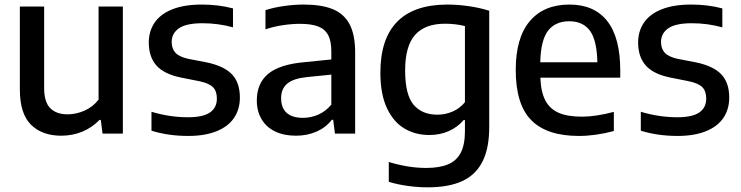

<svg xmlns="http://www.w3.org/2000/svg" viewBox="-20 -572 3173 822"><path d="M65 -189V-544H169V-195Q169 -135 195.2 -108.8Q221.5 -82.5 269.5 -82.5Q305.5 -82.5 341.5 -98.2Q377.5 -114 402 -145.5V-544H506V0H419L411.5 -58.5H406Q373.5 -25 331.5 -8Q289.5 9 242.5 9Q160 9 112.5 -38.2Q65 -85.5 65 -189Z M628.5 -12.5V-93.5Q706.5 -70 785 -70Q849 -70 878.8 -90.5Q908.5 -111 908.5 -150Q908.5 -182 891.8 -198.8Q875 -215.5 835 -224L757 -239.5Q683.5 -254 650.2 -291Q617 -328 617 -390Q617 -438.5 642 -475.2Q667 -512 718 -532.2Q769 -552.5 844.5 -552.5Q915.5 -552.5 977.5 -536V-455Q914 -472.5 847 -472.5Q777 -472.5 746 -450.8Q715 -429 715 -392.5Q715 -363.5 731.2 -346Q747.5 -328.5 786.5 -320L864.5 -305Q939 -289.5 973 -253.8Q1007 -218 1007 -154.5Q1007 -103.5 981.5 -66.5Q956 -29.5 906.2 -9.8Q856.5 10 786 10Q700.5 10 628.5 -12.5Z M1500.5 -346.5V0H1414L1406.5 -59H1400.5Q1375 -26 1335 -8.5Q1295 9 1247.5 9Q1195.5 9 1157.8 -9.2Q1120 -27.5 1099.8 -61.8Q1079.5 -96 1079.5 -142Q1079.5 -216 1129 -256.5Q1178.5 -297 1285.5 -306L1398.5 -317.5V-352Q1398.5 -397.5 1384.2 -423Q1370 -448.5 1340.8 -459.2Q1311.5 -470 1263.5 -470Q1230 -470 1191.2 -464.2Q1152.5 -458.5 1116.5 -446.5V-528.5Q1151.5 -540 1195.5 -546.2Q1239.5 -552.5 1279.5 -552.5Q1356 -552.5 1404.2 -533Q1452.5 -513.5 1476.5 -468.5Q1500.5 -423.5 1500.5 -346.5ZM1398.5 -124V-252.5L1294 -242Q1236 -236 1209.8 -214Q1183.5 -192 1183.5 -152Q1183.5 -110.5 1207.2 -89Q1231 -67.5 1277.5 -67.5Q1311 -67.5 1342.5 -81.2Q1374 -95 1398.5 -124Z M1644.5 206.5V121.5Q1728.5 147 1804 147Q1862 147 1898.5 131.5Q1935 116 1952.8 81.5Q1970.5 47 1970.5 -10.5V-58H1965Q1939.5 -28 1902 -11Q1864.5 6 1817.5 6Q1758.5 6 1711.5 -21.8Q1664.5 -49.5 1636.5 -109.2Q1608.5 -169 1608.5 -261Q1608.5 -405.5 1680.2 -478.8Q1752 -552 1894 -552.5Q1940 -552.5 1987.8 -545.5Q2035.5 -538.5 2074.5 -526V-28Q2074.5 63 2045.5 120Q2016.5 177 1958.5 203.5Q1900.5 230 1811 230Q1770 230 1726 224Q1682 218 1644.5 206.5ZM1970.5 -134.5V-460.5Q1929.5 -470.5 1885.5 -470.5Q1800 -470.5 1757.2 -422.8Q1714.5 -375 1714.5 -270.5Q1714.5 -166.5 1750.5 -123.8Q1786.5 -81 1852.5 -81Q1886.5 -81 1917.8 -94.5Q1949 -108 1970.5 -134.5Z M2635.5 -239.5H2293.5Q2295.5 -178.5 2314.8 -142Q2334 -105.5 2372 -89Q2410 -72.5 2471.5 -72.5Q2530 -72.5 2608 -93V-11Q2529 10 2458.5 10Q2321 10 2254.5 -57.5Q2188 -125 2188 -272.5Q2188 -410.5 2248.2 -481.5Q2308.5 -552.5 2418 -552.5Q2524 -552.5 2579.8 -481.8Q2635.5 -411 2635.5 -269.5ZM2293 -305.5H2537.5Q2535.5 -399.5 2505.8 -440.2Q2476 -481 2417 -481Q2357.5 -481 2326.2 -440.2Q2295 -399.5 2293 -305.5Z M2723.5 -12.5V-93.5Q2801.5 -70 2880 -70Q2944 -70 2973.8 -90.5Q3003.5 -111 3003.5 -150Q3003.5 -182 2986.8 -198.8Q2970 -215.5 2930 -224L2852 -239.5Q2778.5 -254 2745.2 -291Q2712 -328 2712 -390Q2712 -438.5 2737 -475.2Q2762 -512 2813 -532.2Q2864 -552.5 2939.5 -552.5Q3010.5 -552.5 3072.5 -536V-455Q3009 -472.5 2942 -472.5Q2872 -472.5 2841 -450.8Q2810 -429 2810 -392.5Q2810 -363.5 2826.2 -346Q2842.5 -328.5 2881.5 -320L2959.5 -305Q3034 -289.5 3068 -253.8Q3102 -218 3102 -154.5Q3102 -103.5 3076.5 -66.5Q3051 -29.5 3001.2 -9.8Q2951.5 10 2881 10Q2795.5 10 2723.5 -12.5Z"/></svg>

Font: Encode Sans Medium
Style: Regular
Weight: 500
Designer: Multiple Designers
Foundry: Impallari Type
Version: Version 2.000